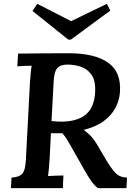

<svg xmlns="http://www.w3.org/2000/svg" viewBox="-20 -979 702 999"><path d="M337 -702Q473 -702 542.5 -653Q612 -604 604 -498Q601 -457 581 -418.5Q561 -380 521 -350Q481 -320 416 -303Q438 -286 451.5 -272.5Q465 -259 482 -232L531 -149Q559 -102 581 -79Q603 -56 641 -55L638 0H489Q470 -15 452 -41Q434 -67 416 -100L351 -215Q339 -236 328 -254Q317 -272 304 -286Q289 -285 272.5 -285.5Q256 -286 245 -286L238 -150Q236 -122 234 -98.5Q232 -75 230 -63Q247 -64 272 -65Q297 -66 310 -66L307 0H37L40 -55Q81 -57 97 -76.5Q113 -96 115 -154L136 -553Q138 -578 140 -601Q142 -624 145 -637Q128 -637 105.5 -636Q83 -635 70 -634L74 -700Q206 -702 337 -702ZM332 -643Q293 -643 277 -623.5Q261 -604 259 -552L248 -349Q261 -348 274 -347Q287 -346 301 -346Q384 -347 427.5 -384Q471 -421 475 -500Q478 -560 456 -590.5Q434 -621 400 -632Q366 -643 332 -643ZM349 -773H335L149 -922L174 -959L350 -869L536 -959L554 -924Z"/></svg>

Font: Lora SemiBold
Style: Italic
Weight: 600
Italic angle: -3°
Designer: Olga Karpushina, Alexei Vanyashin (Cyrillic)
Foundry: Cyreal
Version: Version 3.011; ttfautohint (v1.8.4.7-5d5b)